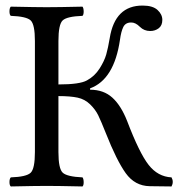

<svg xmlns="http://www.w3.org/2000/svg" viewBox="-20 -671 646 693"><path d="M190.9 -122.1Q190.9 -62 206.5 -47.6Q222.2 -33.2 277.8 -30.8Q281.7 -25.9 282 -13.9Q282.2 -2 277.8 2Q188 0 148.9 0Q108.9 0 19 2Q14.2 -2 14.2 -13.9Q14.2 -25.9 19 -30.8Q75.2 -32.7 90.6 -47.4Q106 -62 106 -122.1V-522.9Q106 -583 90.6 -597.4Q75.2 -611.8 19 -613.8Q14.2 -617.7 14.2 -629.9Q14.2 -642.1 19 -647Q113.3 -645 147.9 -645Q189.9 -645 277.8 -647Q281.7 -642.1 282 -630.1Q282.2 -618.2 277.8 -613.8Q221.7 -611.8 206.3 -597.4Q190.9 -583 190.9 -522.9V-366.2Q268.1 -366.2 293.9 -380.9Q321.8 -396 339.4 -423.6Q356.9 -451.2 363.5 -474.6Q370.1 -498 376 -533.2Q395 -651.4 495.1 -650.9Q531.2 -650.9 548.6 -635Q565.9 -619.1 565.9 -599.1Q565.9 -579.1 553 -569.1Q540 -559.1 522 -559.1Q500 -559.1 484.9 -574.2Q468.8 -590.3 453.1 -589.8Q433.1 -589.8 425 -573.5Q417 -557.1 413.1 -527.8Q392.1 -383.8 305.2 -352.1V-347.2Q354 -347.2 385.5 -318.6Q417 -290 439 -233.9Q482.9 -118.7 516.4 -75.9Q549.8 -33.2 599.1 -30.8Q607.9 -14.6 599.1 2L520 1Q466.8 0 433.8 -45.9Q400.9 -91.8 361.8 -190.9Q344.7 -233.9 334.5 -254.9Q324.2 -275.9 305.2 -294.4Q286.1 -313 260 -318.6Q233.9 -324.2 190.9 -324.2Z"/></svg>

Font: Linux Libertine O
Style: Regular
Weight: 400
Designer: Philipp H. Poll
Foundry: Philipp H. Poll
Version: Version 5.3.0